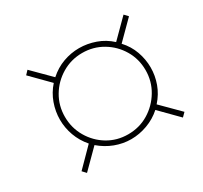

<svg xmlns="http://www.w3.org/2000/svg" viewBox="-103 -721 776 735"><g transform="rotate(-30 285.0 -354.0)"><path d="M437 -204Q409 -179 373.5 -166Q338 -153 302 -153Q266 -153 231.5 -166Q197 -179 168 -204L90 -126L75 -142L152 -220Q127 -249 114.5 -283.5Q102 -318 102 -354Q102 -390 114.5 -425Q127 -460 152 -488L75 -566L90 -582L168 -504Q197 -530 231.5 -542.5Q266 -555 302 -555Q338 -555 373.5 -542.5Q409 -530 437 -504L514 -581L529 -565L452 -488Q478 -460 490.5 -425Q503 -390 503 -354Q503 -318 490.5 -283.5Q478 -249 452 -220L530 -142L514 -126ZM301 -175Q351 -175 391.5 -199.5Q432 -224 456.5 -265Q481 -306 481 -355Q481 -404 457 -444.5Q433 -485 392.5 -509Q352 -533 303 -533Q254 -533 213 -508.5Q172 -484 148 -443.5Q124 -403 124 -354Q124 -305 148 -264Q172 -223 212 -199Q252 -175 301 -175Z"/></g></svg>

Font: Noto Sans Thin
Style: Italic
Weight: 100
Italic angle: -12°
Designer: Monotype Design Team
Foundry: Monotype Imaging Inc.
Version: Version 2.013; ttfautohint (v1.8.4.7-5d5b)